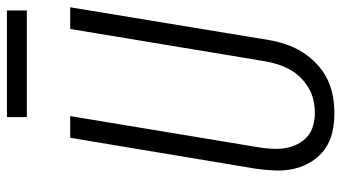

<svg xmlns="http://www.w3.org/2000/svg" viewBox="-230 -722 961 540"><g transform="rotate(-90 250.0 -452.5)"><path d="M201 8Q173 8 147 2Q121 -4 100 -19Q79 -34 65 -56.5Q51 -79 45 -104.5Q39 -130 40 -157.5Q41 -185 45 -213L132 -735H193L105 -204Q102 -185 101 -166Q100 -147 103 -129.5Q106 -112 114 -96Q122 -80 135 -68.5Q148 -57 165.5 -52Q183 -47 202 -47Q220 -47 238 -51Q256 -55 272 -64.5Q288 -74 301.5 -87.5Q315 -101 324 -117.5Q333 -134 338.5 -151.5Q344 -169 347 -186L438 -735H499L407 -177Q403 -153 395 -129Q387 -105 373.5 -83Q360 -61 340.5 -42.5Q321 -24 298 -12.5Q275 -1 250 3.5Q225 8 201 8ZM190 -857V-913H490V-857Z"/></g></svg>

Font: Iosevka Curly Light Oblique
Style: Regular
Weight: 300
Italic angle: -9°
Monospace: yes
Designer: Belleve Invis
Foundry: Belleve Invis
Version: Version 11.1.0; ttfautohint (v1.8.3)